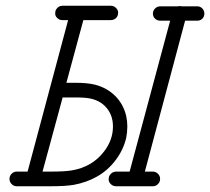

<svg xmlns="http://www.w3.org/2000/svg" viewBox="-20 -643 731 668"><path d="M38 5Q28 5 20.5 -2.5Q13 -10 13 -20.5Q13 -31 20.5 -38.5Q28 -46 38 -46H76L217 -573H197Q187 -573 179.5 -580Q172 -587 172 -596Q172 -605 175.5 -610.5Q179 -616 184.5 -619.5Q190 -623 197 -623H365Q376 -623 383.5 -615.5Q391 -608 391 -599.5Q391 -591 387.5 -585Q384 -579 378 -576Q372 -573 365 -573H270L211 -355H240Q286 -355 312 -348Q353 -337 381 -309Q409 -281 419 -240Q423 -222 423 -203Q423 -183 419 -163Q409 -121 382 -85.5Q355 -50 318 -29Q281 -8 237 0Q208 5 157 5ZM384 5Q373 5 365.5 -2.5Q358 -10 358 -18.5Q358 -27 361.5 -33Q365 -39 371 -42.5Q377 -46 384 -46H431L572 -571H538Q527 -571 519.5 -578Q512 -585 512 -595.5Q512 -606 519.5 -613.5Q527 -621 538 -621H598Q602 -622 605.5 -622Q609 -622 613 -621H666Q677 -621 684 -613.5Q691 -606 691 -595.5Q691 -585 684 -578Q677 -571 666 -571H624L484 -46H512Q522 -46 529.5 -38.5Q537 -31 537 -20.5Q537 -10 529.5 -2.5Q522 5 512 5ZM157 -46Q204 -46 229 -50Q301 -62 342 -116Q373 -156 373 -203Q373 -246 345 -274Q319 -300 273 -303Q259 -304 240 -304H198L128 -46Z"/></svg>

Font: TT2020Base
Style: Italic
Weight: 400
Italic angle: -15°
Version: Version 0.2.000